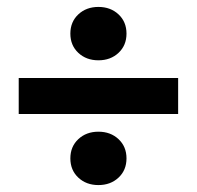

<svg xmlns="http://www.w3.org/2000/svg" viewBox="-20 -607 568 554"><path d="M34 -278V-382H494V-278ZM264 -73Q229 -73 206 -94.5Q183 -116 183 -150Q183 -184 206 -205.5Q229 -227 264 -227Q299 -227 322 -205.5Q345 -184 345 -150Q345 -116 322 -94.5Q299 -73 264 -73ZM264 -433Q229 -433 206 -454.5Q183 -476 183 -510Q183 -544 206 -565.5Q229 -587 264 -587Q299 -587 322 -565.5Q345 -544 345 -510Q345 -476 322 -454.5Q299 -433 264 -433Z"/></svg>

Font: TypoPRO Source Sans Pro
Style: Bold
Weight: 700
Designer: Paul D. Hunt
Foundry: Adobe Systems Incorporated
Version: Version 2.020;PS 2.000;hotconv 1.0.86;makeotf.lib2.5.63406